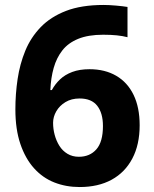

<svg xmlns="http://www.w3.org/2000/svg" viewBox="-20 -744 621 774"><path d="M42 -303Q42 -365 51 -425.5Q60 -486 82 -539.5Q104 -593 144 -634.5Q184 -676 246 -700Q308 -724 398 -724Q419 -724 447.5 -721.5Q476 -719 494 -716V-594Q475 -599 451 -601.5Q427 -604 396 -604Q336 -604 295.5 -587.5Q255 -571 231.5 -541Q208 -511 196.5 -470.5Q185 -430 183 -381H189Q202 -405 222 -424Q242 -443 271.5 -454Q301 -465 341 -465Q403 -465 448.5 -438.5Q494 -412 518.5 -361.5Q543 -311 543 -239Q543 -161 513.5 -105Q484 -49 430 -19.5Q376 10 301 10Q246 10 199 -8.5Q152 -27 117 -66Q82 -105 62 -164Q42 -223 42 -303ZM298 -112Q342 -112 368.5 -142Q395 -172 395 -236Q395 -288 372 -317.5Q349 -347 301 -347Q268 -347 244 -332.5Q220 -318 207 -295.5Q194 -273 194 -249Q194 -224 200.5 -200Q207 -176 219.5 -156Q232 -136 252 -124Q272 -112 298 -112Z"/></svg>

Font: Noto Sans Lao UI
Style: Regular
Weight: 400
Designer: Monotype Design Team
Foundry: Monotype Imaging Inc.
Version: Version 2.000